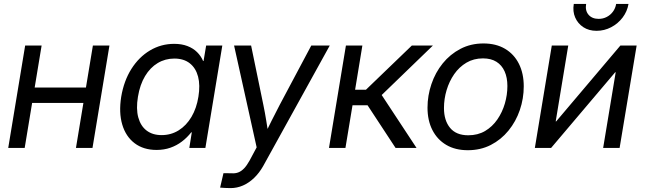

<svg xmlns="http://www.w3.org/2000/svg" viewBox="-20 -755 3291 980"><path d="M437.5 -308.1 424.8 -229.5H124L137.2 -308.1ZM192.4 -522.5 106 0H22L108.4 -522.5ZM538.6 -522.5 452.1 0H367.7L454.1 -522.5Z M779.3 10.3Q712.4 10.3 667.2 -23.9Q622.1 -58.1 604 -119.1Q585.9 -180.2 598.6 -260.7Q612.3 -342.3 650.6 -403.1Q689 -463.9 745.6 -497.6Q802.2 -531.2 869.1 -531.2Q907.2 -531.2 936.5 -520Q965.8 -508.8 985.8 -489Q1005.9 -469.2 1016.6 -443.8H1019L1032.2 -522.5H1114.7L1028.3 0H946.3L959 -79.6H956.1Q935.1 -52.7 908.4 -32.5Q881.8 -12.2 849.6 -1Q817.4 10.3 779.3 10.3ZM804.7 -65.4Q853 -65.4 892.1 -89.8Q931.2 -114.3 957.3 -158.4Q983.4 -202.6 992.7 -261.2Q1002.4 -320.3 991 -364Q979.5 -407.7 948.7 -431.9Q918 -456.1 869.6 -456.1Q823.2 -456.1 784.9 -433.1Q746.6 -410.2 720.5 -366.7Q694.3 -323.2 684.1 -261.2Q673.8 -199.7 685.8 -155.8Q697.8 -111.8 728.3 -88.6Q758.8 -65.4 804.7 -65.4Z M1103.5 202.6 1120.6 128.9 1162.1 129.4Q1180.7 130.9 1196.3 125Q1211.9 119.1 1226.1 104.2Q1240.2 89.4 1253.9 64.5L1290 -2.9L1174.8 -522.5H1261.7L1324.2 -219.7Q1332.5 -179.7 1338.9 -139.6Q1345.2 -99.6 1351.6 -60.1H1327.6Q1346.7 -99.6 1366.7 -139.6Q1386.7 -179.7 1407.7 -219.7L1568.8 -522.5H1663.1L1323.2 92.8Q1303.2 127.9 1277.1 153.1Q1251 178.2 1220.5 191.7Q1189.9 205.1 1156.7 205.1Q1142.1 205.1 1128.4 204.3Q1114.7 203.6 1103.5 202.6Z M1659.2 0 1745.6 -522.5H1829.6L1792.5 -296.9H1847.7L2082 -522.5H2189.5L1928.2 -270L2106 0H1999L1856 -217.8H1779.3L1743.2 0Z M2367.7 11.7Q2303.7 11.7 2257.8 -15.4Q2211.9 -42.5 2187 -91.3Q2162.1 -140.1 2162.1 -205.1Q2162.1 -267.1 2182.1 -325.9Q2202.1 -384.8 2239.7 -431.4Q2277.3 -478 2330.1 -505.6Q2382.8 -533.2 2447.8 -533.2Q2511.7 -533.2 2557.9 -505.9Q2604 -478.5 2628.7 -429.2Q2653.3 -379.9 2653.3 -314.5Q2653.3 -252 2633.3 -193.4Q2613.3 -134.8 2575.4 -88.4Q2537.6 -42 2485.1 -15.1Q2432.6 11.7 2367.7 11.7ZM2370.1 -64.5Q2418.9 -64.5 2456.1 -86.4Q2493.2 -108.4 2518.6 -145.3Q2543.9 -182.1 2556.9 -226.6Q2569.8 -271 2569.8 -315.9Q2569.8 -358.9 2555.7 -390.6Q2541.5 -422.4 2513.9 -439.7Q2486.3 -457 2445.3 -457Q2397.9 -457 2360.8 -435.1Q2323.7 -413.1 2298.3 -376.5Q2272.9 -339.8 2259.5 -294.9Q2246.1 -250 2246.1 -203.6Q2246.1 -140.1 2277.3 -102.3Q2308.6 -64.5 2370.1 -64.5Z M3142.6 0H3058.6L3122.6 -386.2H3120.1L2793 0H2710L2796.4 -522.5H2880.4L2816.4 -135.3H2818.8L3146.5 -522.5H3229.5ZM3024.9 -597.7Q2985.8 -597.7 2957.5 -616.2Q2929.2 -634.8 2915.8 -665.8Q2902.3 -696.8 2908.7 -734.9H2971.7Q2965.8 -701.2 2983.9 -679.9Q3002 -658.7 3035.6 -658.7Q3058.1 -658.7 3076.9 -668.5Q3095.7 -678.2 3108.4 -695.3Q3121.1 -712.4 3125 -734.9H3188Q3181.6 -696.8 3158 -665.5Q3134.3 -634.3 3099.4 -616Q3064.5 -597.7 3024.9 -597.7Z"/></svg>

Font: Inter 28pt
Style: Italic
Weight: 400
Italic angle: -9.3988°
Designer: Rasmus Andersson
Foundry: rsms
Version: Version 4.001;git-66647c0bb